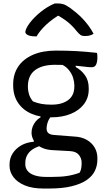

<svg xmlns="http://www.w3.org/2000/svg" viewBox="-20 -838 640 1108"><path d="M162 -72Q162 -91 168.5 -107.5Q175 -124 186.5 -138Q198 -152 214 -161V-177L283 -174Q265 -158 257 -137Q249 -116 249 -95Q249 -79 259 -70Q269 -61 292 -59L409 -50Q451 -48 480.5 -31Q510 -14 526 13Q542 40 542 74V83Q542 117 528 147Q514 177 481.5 200Q449 223 395 236.5Q341 250 262 250H231Q167 250 123.5 232Q80 214 57.5 184Q35 154 35 118V111Q35 76 53 47.5Q71 19 102.5 1Q134 -17 175 -20V-39L227 0Q193 8 170.5 22.5Q148 37 137 57Q126 77 126 103V110Q126 132 139.5 148.5Q153 165 180 174Q207 183 246 183H280Q331 183 367 177.5Q403 172 439 159Q446 148 448.5 134Q451 120 451 107V100Q451 75 435 55.5Q419 36 384 34L277 28Q240 25 214 10.5Q188 -4 175 -26.5Q162 -49 162 -72ZM321 -473 417 -476V-451Q450 -433 471 -403Q492 -373 492 -329V-322Q492 -273 464 -236.5Q436 -200 387.5 -180.5Q339 -161 278 -161Q212 -160 162 -181.5Q112 -203 84 -245Q56 -287 56 -346V-352Q56 -410 85 -453.5Q114 -497 169.5 -521.5Q225 -546 303 -546Q367 -546 421 -543Q475 -540 539 -533Q541 -529 541.5 -521.5Q542 -514 542 -507Q542 -482 535 -466Q528 -450 509 -450Q491 -450 466 -453.5Q441 -457 401 -460.5Q361 -464 297 -464Q223 -464 182 -433Q141 -402 141 -339V-333Q141 -317 147 -295.5Q153 -274 170 -253Q194 -243 219 -238.5Q244 -234 277 -234Q338 -234 373.5 -260.5Q409 -287 409 -339V-346Q409 -365 402 -388.5Q395 -412 376.5 -435Q358 -458 321 -473ZM296 -818Q300 -818 304.5 -818Q309 -818 316 -818Q332 -818 346.5 -813.5Q361 -809 388 -790Q404 -778 422 -763Q440 -748 457.5 -729.5Q475 -711 491 -689.5Q507 -668 520 -643Q509 -636 497 -633Q485 -630 469 -630Q454 -630 445 -636Q436 -642 421 -660Q400 -687 371.5 -710.5Q343 -734 292 -761L349 -747H284L339 -762Q282 -729 246 -695Q210 -661 191 -628H185Q165 -628 152 -631.5Q139 -635 132.5 -641Q126 -647 126 -653Q126 -660 132 -673.5Q138 -687 152 -706Q165 -723 181.5 -739.5Q198 -756 217 -771Q236 -786 256 -798Q276 -810 296 -818Z"/></svg>

Font: Recursive Casual
Style: Regular
Weight: 400
Version: Version 1.047